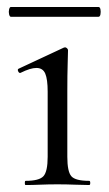

<svg xmlns="http://www.w3.org/2000/svg" viewBox="-20 -531 313 551"><path d="M53.4 0Q51.2 0 51.2 -6Q51.2 -12 53.4 -12Q92.4 -12 104.6 -25.3Q116.8 -38.6 116.8 -81V-268Q116.8 -303.4 109.9 -319.7Q103 -336 84.4 -336Q75.8 -336 64.7 -332.6Q53.6 -329.2 38.6 -321.8Q34.6 -320.8 32.1 -326.4Q29.6 -332 33.4 -333.8L162.8 -394.2Q165.6 -395.2 166.6 -395.2Q169.2 -395.2 172.2 -392.6Q175.2 -390 175.2 -386.8Q175.2 -378.8 174.2 -348Q173.2 -317.2 173.2 -269.2V-81Q173.2 -38.6 184.7 -25.3Q196.2 -12 236 -12Q239 -12 239 -6Q239 0 236 0Q218.4 0 194.8 -1Q171.2 -2 144.6 -2Q119 -2 95.4 -1Q71.8 0 53.4 0ZM11.4 -482.8Q7.8 -482.8 6.1 -489.9Q4.4 -497 6.1 -504Q7.8 -511 11.4 -511H262.4Q267 -511 268.3 -504Q269.6 -497 268.3 -489.9Q267 -482.8 262.4 -482.8Z"/></svg>

Font: Cormorant Garamond Light
Style: Regular
Weight: 300
Designer: Christian Thalmann (Catharsis Fonts)
Foundry: Catharsis Fonts
Version: Version 4.001